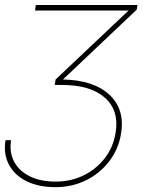

<svg xmlns="http://www.w3.org/2000/svg" viewBox="-31 -566 579 775"><path d="M192.9 189.5Q124.5 189.5 75.9 165.3Q27.3 141.1 4.9 98.1Q-17.6 55.2 -8.8 0H13.7Q5.9 48.8 26.1 86.7Q46.4 124.5 89.6 145.8Q132.8 167 193.8 167Q255.4 167 306.6 141.8Q357.9 116.7 392.1 72.3Q426.3 27.8 435.5 -29.3Q450.7 -119.6 392.6 -171.4Q334.5 -223.1 219.2 -223.1H189.9L193.4 -245.1L487.3 -522.9L487.8 -523.4H110.4L113.8 -545.9H523.9L521 -527.3L223.1 -245.1Q347.2 -242.7 410.6 -183.6Q474.1 -124.5 457.5 -26.4Q447.3 36.6 409.7 85.4Q372.1 134.3 315.9 161.9Q259.8 189.5 192.9 189.5Z"/></svg>

Font: Inter Display Thin
Style: Italic
Weight: 100
Italic angle: -9.39999°
Designer: Rasmus Andersson
Foundry: rsms
Version: Version 4.000;git-a52131595